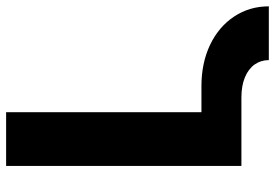

<svg xmlns="http://www.w3.org/2000/svg" viewBox="-152 -638 877 612"><g transform="rotate(-90 286.0 -331.5)"><path d="M572.3 87.4H400.9Q400.9 62 387 42.2Q373 22.5 346.2 11.2Q319.3 0 281.7 0H63.5V-750H234.9V-127.4H318.4Q391.6 -127.4 449.5 -99.9Q507.3 -72.3 539.8 -23.2Q572.3 25.9 572.3 87.4Z"/></g></svg>

Font: Mardoto Black
Style: Regular
Weight: 900
Designer: Christian Robertson, Vahan Hovhannisyan
Foundry: Google
Version: Version 1.000